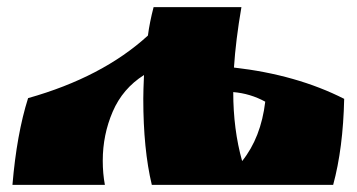

<svg xmlns="http://www.w3.org/2000/svg" viewBox="-20 -520 1004 540"><path d="M383 -242Q383 -265 385 -309Q325 -271 297 -206Q269 -141 269 -68Q269 -32 275 0H15Q27 -143 59 -244Q268 -303 396 -420Q401 -458 412 -500H659Q643 -407 638 -330Q814 -310 948 -242Q945 -103 917 0H407Q383 -100 383 -242ZM636 -261Q636 -156 661 -67Q714 -133 726 -234Q684 -257 636 -261Z"/></svg>

Font: Ruslan Display
Style: Regular
Weight: 400
Version: Version 1.000